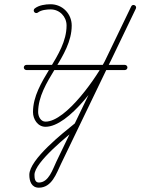

<svg xmlns="http://www.w3.org/2000/svg" viewBox="-20 -579 655 895"><path d="M103 -252.5C103 -252.5 103 -252.5 103 -252.5C256 -252.5 409 -252.5 562 -252.5C568.6 -252.5 574 -257.9 574 -264.5C574 -271.1 568.6 -276.5 562 -276.5C562 -276.5 562 -276.5 562 -276.5C409 -276.5 256 -276.5 103 -276.5C96.4 -276.5 91 -271.1 91 -264.5C91 -257.9 96.4 -252.5 103 -252.5ZM156.7 -520.7C156.7 -520.7 156.7 -520.7 156.7 -520.7C171.7 -532.5 197.5 -535.2 215.9 -535.2C257.9 -535.2 290.3 -501.7 290.3 -460C290.3 -316.2 133.8 -202.7 133.8 -56.4C133.8 -23.3 155.8 12 192 12C302.2 12 453.5 -206.2 496.9 -296.6C535.7 -377.3 574.5 -457.9 613.2 -538.6C616.7 -545.8 613 -552 607.6 -554.6C602.2 -557.2 595.1 -556.2 591.6 -549C475.3 -307.9 359 -66.8 242.8 174.3C225.9 209.3 207.5 271.8 161.2 271.9C161.2 271.9 161.2 271.9 161.2 271.9C161.2 271.9 161.2 271.9 161.2 271.9C142.1 271.9 140.7 250.7 140.7 236C140.7 177 299.3 50.9 344.5 14.3C349.7 10.2 350.5 2.6 346.3 -2.5C342.2 -7.7 334.6 -8.5 329.5 -4.3C329.5 -4.3 329.5 -4.3 329.5 -4.3C275.7 39.1 116.7 163.8 116.7 236C116.7 265.1 126.6 295.9 161.2 295.9C161.2 295.9 161.2 295.9 161.2 295.9C161.2 295.9 161.2 295.9 161.2 295.9C221.7 295.8 242.6 229.9 264.4 184.8C380.6 -56.3 496.9 -297.5 613.2 -538.6C616.7 -545.8 613 -552 607.6 -554.6C602.2 -557.2 595 -556.2 591.6 -549C552.8 -468.3 514.1 -387.7 475.3 -307C436.8 -226.8 289.2 -12 192 -12C169.5 -12 157.8 -36.9 157.8 -56.4C157.8 -200 314.3 -313.5 314.3 -460C314.3 -514.9 271.1 -559.2 215.9 -559.2C191.7 -559.2 161.4 -555 141.8 -539.5C136.6 -535.4 135.7 -527.9 139.8 -522.7C143.9 -517.5 151.5 -516.6 156.7 -520.7Z"/></svg>

Font: FRB American Cursive Guidelines Arrows Light
Style: Italic
Weight: 300
Italic angle: -25°
Version: Version 2.0;Modular Font Editor K font №1